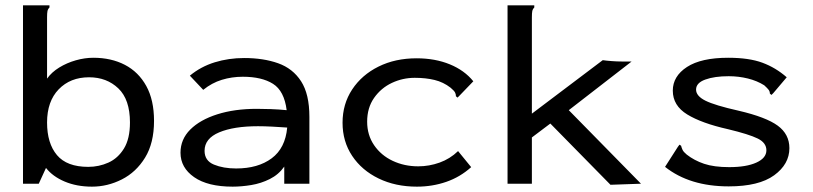

<svg xmlns="http://www.w3.org/2000/svg" viewBox="-20 -687 3040 718"><path d="M324 11Q267 11 222 -8Q177 -27 152 -59L125 0H66V-667H165V-659Q159 -653 157.5 -645.5Q156 -638 156 -622V-393Q173 -417 201.5 -434.5Q230 -452 263.5 -461.5Q297 -471 329 -471Q396 -471 447 -444.5Q498 -418 527 -365.5Q556 -313 556 -235Q556 -152 522.5 -97.5Q489 -43 435.5 -16Q382 11 324 11ZM310 -63Q350 -63 385.5 -79Q421 -95 443.5 -131.5Q466 -168 466 -229Q466 -315 422.5 -356.5Q379 -398 313 -398Q243 -398 199.5 -353Q156 -308 156 -229Q156 -151 193 -107Q230 -63 310 -63Z M850 11Q757 11 706 -24.5Q655 -60 655 -116Q655 -166 691.5 -202.5Q728 -239 792.5 -259.5Q857 -280 940 -280Q963 -280 992.5 -279Q1022 -278 1052 -275Q1043 -347 1001 -373.5Q959 -400 888 -400Q847 -400 809.5 -388.5Q772 -377 740 -351L690 -404Q731 -438 783 -454Q835 -470 893 -470Q965 -470 1020 -450.5Q1075 -431 1106 -383Q1137 -335 1137 -250V0H1043V-64Q1022 -34 989 -17.5Q956 -1 919.5 5Q883 11 850 11ZM745 -123Q745 -86 780 -71.5Q815 -57 863 -57Q945 -57 996 -95Q1047 -133 1054 -210Q1027 -212 997.5 -213.5Q968 -215 945 -215Q854 -215 799.5 -192Q745 -169 745 -123Z M1539 11Q1459 11 1396 -19.5Q1333 -50 1297 -104Q1261 -158 1261 -228Q1261 -298 1297 -352.5Q1333 -407 1395.5 -438Q1458 -469 1538 -469Q1607 -469 1662 -446.5Q1717 -424 1750 -383L1698 -329L1691 -322L1685 -327Q1685 -335 1681.5 -341.5Q1678 -348 1665 -359Q1638 -380 1605 -388Q1572 -396 1531 -396Q1486 -396 1445.5 -377Q1405 -358 1379 -321Q1353 -284 1353 -232Q1353 -182 1379 -144Q1405 -106 1448.5 -85.5Q1492 -65 1544 -65Q1585 -65 1624 -79Q1663 -93 1693 -122L1742 -62Q1701 -25 1649 -7Q1597 11 1539 11Z M2038 -225 1969 -173V0H1878V-667H1978V-659Q1972 -653 1970.5 -645.5Q1969 -638 1969 -622V-262L2234 -462Q2248 -460 2268 -458.5Q2288 -457 2305 -457H2342L2107 -275L2377 0L2263 4Z M2705 10Q2559 10 2467 -63L2515 -138L2521 -146L2527 -142Q2529 -134 2532.5 -126.5Q2536 -119 2548 -109Q2576 -87 2613 -74.5Q2650 -62 2707 -62Q2771 -62 2808.5 -79Q2846 -96 2846 -125Q2846 -153 2813.5 -169Q2781 -185 2702 -204Q2604 -226 2550 -259Q2496 -292 2496 -348Q2496 -402 2549 -436.5Q2602 -471 2703 -471Q2781 -471 2831 -452.5Q2881 -434 2922 -398L2872 -339L2865 -332L2859 -337Q2859 -345 2854.5 -351Q2850 -357 2838 -368Q2811 -385 2776.5 -393.5Q2742 -402 2705 -402Q2652 -402 2617.5 -389.5Q2583 -377 2583 -352Q2583 -328 2618 -310.5Q2653 -293 2742 -273Q2845 -249 2888.5 -217Q2932 -185 2932 -133Q2932 -73 2875 -31.5Q2818 10 2705 10Z"/></svg>

Font: Inconsolata Expanded Medium
Style: Regular
Weight: 500
Width: 7
Monospace: yes
Designer: Raph Levien, Cyreal, Brenton Simpson
Foundry: Raph Levien, Cyreal, Google
Version: Version 3.001; ttfautohint (v1.8.2.53-6de2)